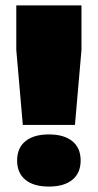

<svg xmlns="http://www.w3.org/2000/svg" viewBox="-20 -680 361 707"><path d="M280 -660V-496L256 -220H64L40 -496V-660ZM73.5 -160Q104 -185 160 -185Q216 -185 246.5 -160Q277 -135 277 -89Q277 -43 246.5 -18Q216 7 160 7Q104 7 73.5 -18Q43 -43 43 -89Q43 -135 73.5 -160Z"/></svg>

Font: Elaine Sans Black
Style: Regular
Weight: 900
Designer: Wei Huang
Foundry: Wei Huang
Version: Version 2.001;December 24, 2019;FontCreator 12.0.0.2547 64-b